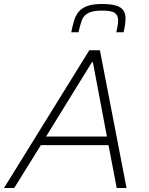

<svg xmlns="http://www.w3.org/2000/svg" viewBox="-39 -939 746 959"><path d="M-19 0 407 -688H460L593 0H544L503 -214H165L32 0ZM191 -257H495L425 -628H420ZM317 -778Q323 -809 330.5 -834.5Q338 -860 353 -879Q368 -898 395.5 -908.5Q423 -919 469 -919Q517 -919 542.5 -910.5Q568 -902 578 -886Q588 -870 588 -848Q588 -832 585.5 -814.5Q583 -797 578 -778H542Q546 -796 548.5 -810Q551 -824 551 -837Q551 -862 535 -874Q519 -886 471 -886Q425 -886 402 -874Q379 -862 370 -838Q361 -814 353 -778Z"/></svg>

Font: Saira Thin ExtraLight
Style: Italic
Weight: 250
Italic angle: -12°
Version: Version 1.101